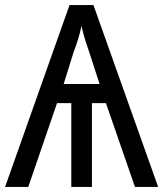

<svg xmlns="http://www.w3.org/2000/svg" viewBox="-21 -734 641 754"><path d="M328 -534 370 -404H229L268 -529Q289 -584 299 -632Q305 -605 312.5 -580.5Q320 -556 328 -534ZM252 -714 -1 0H90L203 -329H259V0H340V-329H395L509 0H600L346 -714Z"/></svg>

Font: Noto Sans UI SemiCondensed
Style: Regular
Weight: 400
Width: 4
Designer: Monotype Design Team
Foundry: Monotype Imaging Inc.
Version: 1.001